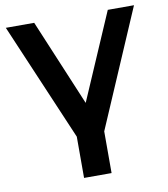

<svg xmlns="http://www.w3.org/2000/svg" viewBox="-82 -603 757 866"><g transform="rotate(-10 296.5 -170.0)"><path d="M359 3V194H233V5L3 -534H133L299 -138L470 -534H590Z"/></g></svg>

Font: CMG Sans SemiBold
Style: Regular
Weight: 600
Designer: Julieta Ulanovsky
Foundry: Julieta Ulanovsky
Version: Version 7.200